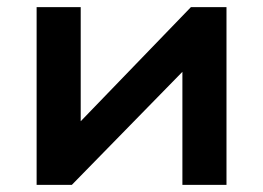

<svg xmlns="http://www.w3.org/2000/svg" viewBox="-20 -520 740 540"><path d="M83 0V-500H207V-179L517 -500H617V0H493V-318L182 0Z"/></svg>

Font: Science Gothic
Style: Regular
Weight: 400
Designer: Thomas Phinney, Vassil Kateliev, Brandon Buerkle
Foundry: Font Detective LLC
Version: Version 1.018